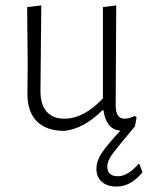

<svg xmlns="http://www.w3.org/2000/svg" viewBox="-20 -477 547 707"><path d="M217 5Q151 5 116 -30Q81 -65 81 -131L82 -240L80 -451L132 -457L129 -141Q129 -93 151.5 -66.5Q174 -40 217 -40Q289 -40 359 -115V-451L408 -457L406 -89Q406 -40 438 -40Q456 -40 476 -50L483 -45L477 -12Q409 69 392 93Q375 117 375 136Q375 172 414 172Q450 172 490 127H493L505 157Q462 210 409 210Q375 210 355 192.5Q335 175 335 144Q335 118 352 90.5Q369 63 423 4Q371 0 361 -71H357Q289 -3 217 5Z"/></svg>

Font: Alegreya Sans Light
Style: Regular
Weight: 300
Designer: Juan Pablo del Peral
Foundry: Huerta Tipografica
Version: Version 2.007